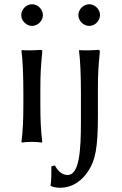

<svg xmlns="http://www.w3.org/2000/svg" viewBox="-20 -668 576 904"><path d="M441 -251C441 -326 444 -362 450 -423C450 -432 449 -433 441 -433C418 -431 375 -430 354 -432L352 -429C358 -386 361 -310 361 -235V-96C361 41 354 156 298 156C269 156 249 131 238 111L222 115C222 142 222 189 218 204L219 207C227 212 243 216 262 216C325 216 369 179 397 135C428 87 441 30 441 -120ZM90 -235V-180C90 -105 88 -54 81 0L83 3C95 1 118 0 130 0C142 0 165 1 177 3L179 0C172 -57 170 -104 170 -180V-251C170 -326 173 -362 179 -423C179 -432 178 -433 170 -433C147 -431 104 -430 83 -432L81 -429C87 -386 90 -310 90 -235ZM80 -597C80 -570 104 -546 131 -546C158 -546 182 -570 182 -597C182 -624 158 -648 131 -648C104 -648 80 -624 80 -597ZM349 -597C349 -570 373 -546 400 -546C427 -546 451 -570 451 -597C451 -624 427 -648 400 -648C373 -648 349 -624 349 -597Z"/></svg>

Font: Libertinus Sans
Style: Regular
Weight: 400
Designer: Philipp H. Poll, Khaled Hosny
Foundry: Caleb Maclennan
Version: Version 7.050;RELEASE